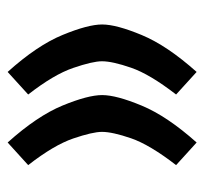

<svg xmlns="http://www.w3.org/2000/svg" viewBox="-36 -483 534 502"><g transform="rotate(-90 231.0 -232.0)"><path d="M233.4 -231.9Q233.4 -194.8 205.8 -128.4Q178.2 -62 109.4 15.1L50.3 -38.6Q103.5 -107.4 120.4 -156.2Q137.2 -205.1 137.2 -232.4Q137.2 -256.8 119.9 -307.6Q102.5 -358.4 50.3 -425.3L109.4 -479Q178.7 -401.9 206.1 -335.4Q233.4 -269 233.4 -231.9ZM418 -231.9Q418 -194.8 390.4 -128.4Q362.8 -62 293.9 15.1L234.9 -38.6Q288.1 -107.4 304.9 -156.2Q321.8 -205.1 321.8 -232.4Q321.8 -256.8 304.4 -307.6Q287.1 -358.4 234.9 -425.3L293.9 -479Q363.3 -401.9 390.6 -335.4Q418 -269 418 -231.9Z"/></g></svg>

Font: Vazir Medium WOL
Style: Medium-WOL
Weight: 500
Designer: Saber Rastikerdar
Foundry: Saber Rastikerdar
Version: Version 27.0.1